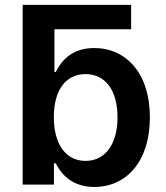

<svg xmlns="http://www.w3.org/2000/svg" viewBox="-20 -747 670 777"><path d="M510.7 -727.3H71.7V0H198.2V-85.9H205.6C225.9 -46.2 268.1 9.6 361.9 9.6C490.4 9.6 586.6 -92.3 586.6 -272C586.6 -453.8 487.6 -552.6 361.5 -552.6C265.3 -552.6 225.1 -494.7 205.6 -455.3H200.3V-628.6H510.7ZM197.8 -272.7C197.8 -378.6 243.3 -447.1 326 -447.1C411.6 -447.1 455.6 -374.3 455.6 -272.7C455.6 -170.5 410.9 -95.9 326 -95.9C244 -95.9 197.8 -166.9 197.8 -272.7Z"/></svg>

Font: Margiela Sans Semi Bold
Style: Regular
Weight: 600
Designer: Stefan Endress, Andreas Faust
Version: Version 1.100;FEAKit 1.0